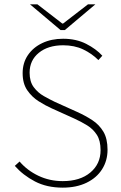

<svg xmlns="http://www.w3.org/2000/svg" viewBox="-20 -850 556 882"><path d="M268 12Q195 12 140.5 -16.5Q86 -45 48 -88L70 -108Q105 -67 156.5 -42.5Q208 -18 268 -18Q348 -18 395 -57.5Q442 -97 442 -160Q442 -204 425 -230.5Q408 -257 380.5 -274Q353 -291 320 -306L218 -352Q189 -365 158 -384.5Q127 -404 105.5 -435Q84 -466 84 -514Q84 -561 108 -596.5Q132 -632 174 -652Q216 -672 270 -672Q330 -672 376 -648.5Q422 -625 450 -594L432 -574Q402 -604 362 -623Q322 -642 270 -642Q201 -642 158.5 -607.5Q116 -573 116 -516Q116 -475 135 -449.5Q154 -424 181.5 -408.5Q209 -393 232 -382L334 -336Q372 -319 404 -298Q436 -277 455 -245Q474 -213 474 -162Q474 -112 449 -72.5Q424 -33 377.5 -10.5Q331 12 268 12ZM258 -712 118 -830H152L266 -742H270L384 -830H418L278 -712Z"/></svg>

Font: Source Sans 3 ExtraLight ExtraLight
Style: Regular
Weight: 250
Version: Version 3.052;hotconv 1.1.0;makeotfexe 2.6.0